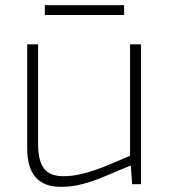

<svg xmlns="http://www.w3.org/2000/svg" viewBox="-20 -711 652 741"><path d="M214 10Q85 10 85 -138V-540H127V-155Q127 -90 150 -60.5Q173 -31 224 -31Q255 -31 285.5 -37.5Q316 -44 347.5 -55Q379 -66 412 -80Q445 -94 482 -110V-540H524V0H490L485 -71H481Q430 -50 394 -34.5Q358 -19 329 -9.5Q300 0 273 5Q246 10 214 10ZM153 -691H459V-653H153Z"/></svg>

Font: Encode Sans Wide
Style: Thin
Weight: 100
Designer: Pablo Impallari, Andres Torresi
Foundry: Pablo Impallari, Andres Torresi
Version: Version 1.000; ttfautohint (v1.00) -l 8 -r 50 -G 200 -x 14 -